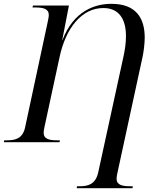

<svg xmlns="http://www.w3.org/2000/svg" viewBox="-41 -743 849 1003"><path d="M360 240H651L653 230H640C598 230 568 224 568 190C568 184 570 170 572 162L704 -447C709 -470 715 -515 715 -546C715 -646 672 -723 541 -723C457 -723 344 -688 285 -533H284L319 -714H131L129 -704H142C184 -704 214 -698 214 -664C214 -658 212 -644 206 -618L90 -77C77 -18 38 -10 -6 -10H-19L-21 0H270L272 -10H259C217 -10 187 -16 187 -50C187 -56 189 -70 191 -78L270 -444C302 -594 384 -701 499 -701C579 -701 617 -645 617 -555C617 -517 612 -486 605 -452L472 158C458 221 418 230 374 230H361Z"/></svg>

Font: Noto Serif Display
Style: Italic
Weight: 400
Italic angle: -12°
Designer: Monotype Design Team
Foundry: Monotype Imaging Inc.
Version: Version 2.009